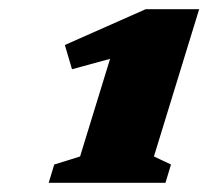

<svg xmlns="http://www.w3.org/2000/svg" viewBox="-20 -727 452 416"><path d="M153.5 -388 218.5 -599.5 136 -577 120.5 -629.5 295.5 -707H411.5L313.5 -388L350.5 -370.5L338.5 -331H85.5L97.5 -370.5Z"/></svg>

Font: Newsreader 6pt ExtraBold
Style: Italic
Weight: 800
Italic angle: -17°
Designer: Hugues Gentile
Foundry: Production Type
Version: Version 1.003; ttfautohint (v1.8.3)